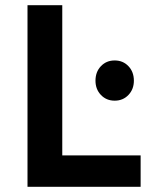

<svg xmlns="http://www.w3.org/2000/svg" viewBox="-20 -720 581 740"><path d="M86 -700H220V-121H522V0H86ZM496 -409Q496 -376 475 -354Q454 -332 422 -332Q390 -332 369 -354Q348 -376 348 -409Q348 -443 369 -465Q390 -487 422 -487Q454 -487 475 -465Q496 -443 496 -409Z"/></svg>

Font: Gontserrat Medium
Style: Regular
Weight: 500
Designer: Julieta Ulanovsky
Foundry: Julieta Ulanovsky
Version: Version 6.001